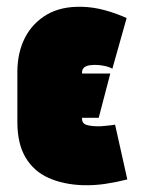

<svg xmlns="http://www.w3.org/2000/svg" viewBox="-20 -532 425 564"><path d="M270 -186 304 -316H221V-319Q221 -329 227.5 -334Q234 -339 245 -340.5Q256 -342 269 -341Q280 -340 291 -337.5Q302 -335 310 -330L352 -479Q321 -493 288 -502Q255 -511 222 -512Q160 -514 117.5 -489Q75 -464 53 -420.5Q31 -377 31 -320V-174Q31 -110 55 -69.5Q79 -29 122.5 -9.5Q166 10 223 12Q257 13 290 8Q323 3 354 -5L318 -166Q318 -166 313.5 -165Q309 -164 301.5 -163.5Q294 -163 286 -162Q278 -161 270 -161Q259 -161 250 -162Q241 -163 234.5 -165Q228 -167 224.5 -171.5Q221 -176 221 -183V-186Z"/></svg>

Font: Advent Pro Black
Style: Regular
Weight: 900
Version: Version 3.000